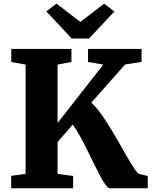

<svg xmlns="http://www.w3.org/2000/svg" viewBox="-20 -1004 808 1024"><path d="M39.5 0V-66L116.5 -77V-659.5L40 -673.5V-743H361V-673.5L287 -659.5V-348L531 -659.5L449.5 -673.5V-743H735V-674L647 -660L467 -456.5Q490.5 -435.5 515.5 -401.2Q540.5 -367 565.5 -326.2Q590.5 -285.5 614 -244Q637.5 -202.5 658.2 -166.8Q679 -131 695 -106.8Q711 -82.5 720.5 -76.5L768 -65.5V0H566Q556.5 0 543.5 -17.5Q530.5 -35 514.8 -64.2Q499 -93.5 481.2 -130Q463.5 -166.5 444.8 -204.8Q426 -243 406.5 -278Q387 -313 368 -339.5L287 -246.5V-76.5L370 -65.5V0ZM362.5 -798.5 227 -943.5 281.5 -984.5 408.5 -887 535.5 -984.5 590 -942.5 454.5 -798.5Z"/></svg>

Font: Merriweather Light 18pt Black
Style: Regular
Weight: 900
Version: Version 2.100